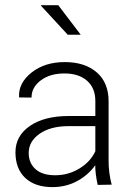

<svg xmlns="http://www.w3.org/2000/svg" viewBox="-20 -728 522 758"><path d="M187 10.7Q118.2 10.7 79.6 -25.6Q41 -62 41 -126.7Q41 -191.4 97.9 -230.7Q154.8 -270 251.5 -270H356.4V-329.1Q356.4 -380.4 323.7 -409.2Q291 -438 234.1 -438Q177.2 -438 140.9 -410.6Q104.5 -383.3 104.5 -342.8L56.2 -343.3L55.2 -345.7Q52.7 -400.4 104.7 -441.7Q156.7 -482.9 235.8 -482.9Q314.9 -482.9 361.8 -442.4Q408.7 -401.9 408.7 -328.1V-94.2Q408.7 -44.9 420.9 1L365.7 2Q356 -41 356 -75.7Q328.1 -36.6 284.2 -12.9Q240.2 10.7 187 10.7ZM93.3 -124Q93.3 -84.5 120.1 -60.3Q147 -36.1 198 -36.1Q249 -36.1 292.7 -62.3Q336.4 -88.4 356.4 -130.9V-230H250.5Q179.7 -230 136.5 -200Q93.3 -169.9 93.3 -124ZM210 -707.5 298.8 -590.8H247.6L141.6 -705.6L142.6 -707.5Z"/></svg>

Font: Yantramanav Light
Style: Regular
Weight: 300
Version: Version 1.001;PS 1.0;hotconv 1.0.72;makeotf.lib2.5.5900; ttf